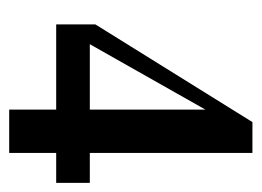

<svg xmlns="http://www.w3.org/2000/svg" viewBox="-94 -462 556 407"><g transform="rotate(90 183.5 -258.0)"><path d="M303.7 -515.6V-170.9H367.2V-99.6H303.7V0H211.9V-99.6H31.2V-182.6L238.3 -515.6ZM211.9 -170.9V-416L73.2 -170.9Z"/></g></svg>

Font: RIT TN Joy
Style: Extra Bold
Weight: 800
Designer: Hussain K H
Foundry: Rachana Institute of Typography
Version: 1.6.2